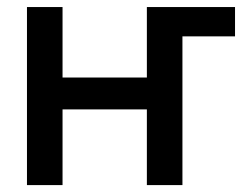

<svg xmlns="http://www.w3.org/2000/svg" viewBox="-20 -536 720 556"><path d="M161.1 -515.6V-311.5H405.3V-515.6H660.6V-430.7H508.3V0H405.3V-219.2H161.1V0H58.1V-515.6Z"/></svg>

Font: Inter Display Medium
Style: Regular
Weight: 500
Designer: Rasmus Andersson
Foundry: rsms
Version: Version 4.001;git-9221beed3